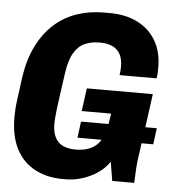

<svg xmlns="http://www.w3.org/2000/svg" viewBox="-51 -743 716 800"><g transform="rotate(5 306.5 -343.0)"><path d="M240 10Q175 10 124.5 -16.5Q74 -43 46 -96Q18 -149 18 -229Q18 -244 19 -262.5Q20 -281 24.5 -312.5Q29 -344 36 -399Q47 -473 74.5 -528.5Q102 -584 143 -621.5Q184 -659 237 -677.5Q290 -696 350 -696H377Q442 -696 491.5 -671.5Q541 -647 569 -600.5Q597 -554 597 -488Q597 -477 596.5 -465.5Q596 -454 594 -442H439Q442 -458 442 -478Q442 -508 431.5 -528.5Q421 -549 399.5 -559.5Q378 -570 344 -570Q311 -570 284 -558.5Q257 -547 238.5 -517Q220 -487 212 -431Q204 -373 198.5 -335Q193 -297 190.5 -274.5Q188 -252 187 -239Q186 -226 186 -217Q186 -181 198 -158.5Q210 -136 232 -126.5Q254 -117 284 -117Q307 -117 327.5 -122.5Q348 -128 365 -141Q378 -151 388 -167H287L296 -235H411L418 -279H295L308 -375H584L565 -235H613L604 -167H555L551 -137Q544 -93 542 -62.5Q540 -32 539 0H447L434 -79Q405 -37 354.5 -13.5Q304 10 254 10Z"/></g></svg>

Font: Chivo Mono Medium
Style: Bold Italic
Weight: 700
Italic angle: -8.05°
Monospace: yes
Version: Version 1.008